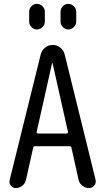

<svg xmlns="http://www.w3.org/2000/svg" viewBox="-20 -960 540 980"><path d="M246.1 -638.7 167 -286.1Q166 -283.2 168.5 -280.8Q170.9 -278.3 173.8 -278.3H320.3Q323.2 -278.3 325.7 -280.8Q328.1 -283.2 327.1 -286.1L248 -638.7Q248 -639.6 247.1 -639.6Q246.1 -639.6 246.1 -638.7ZM60.5 0Q44.9 0 35.2 -12.7Q25.4 -25.4 29.3 -41L187.5 -680.7Q192.4 -702.1 209.5 -716.3Q226.6 -730.5 249 -730.5Q271.5 -730.5 288.6 -716.3Q305.7 -702.1 310.5 -680.7L467.8 -43Q471.7 -26.4 461.4 -13.2Q451.2 0 434.6 0Q416 0 400.4 -12.2Q384.8 -24.4 380.9 -43L344.7 -206.1Q342.8 -213.9 335 -213.9H159.2Q151.4 -213.9 149.4 -206.1L112.3 -41Q108.4 -23.4 93.3 -11.7Q78.1 0 60.5 0ZM369.1 -900.4V-849.6Q369.1 -834 356.9 -821.8Q344.7 -809.6 328.6 -809.6Q312.5 -809.6 300.8 -821.8Q289.1 -834 289.1 -849.6V-900.4Q289.1 -916 300.8 -928.2Q312.5 -940.4 328.6 -940.4Q344.7 -940.4 356.9 -928.2Q369.1 -916 369.1 -900.4ZM128.9 -900.4Q128.9 -916 140.6 -928.2Q152.3 -940.4 168.5 -940.4Q184.6 -940.4 196.8 -928.2Q209 -916 209 -900.4V-849.6Q209 -834 196.8 -821.8Q184.6 -809.6 168.5 -809.6Q152.3 -809.6 140.6 -821.8Q128.9 -834 128.9 -849.6Z"/></svg>

Font: Rounded Mgen+ 1mn regular
Style: Regular
Weight: 400
Designer: [Source Han Sans]
Ryoko NISHIZUKA  (kana & ideographs); Paul D. Hunt (Latin, Greek & Cyrillic); Wenlong ZHANG  (bopomofo
Version: Version 1.059.20150602